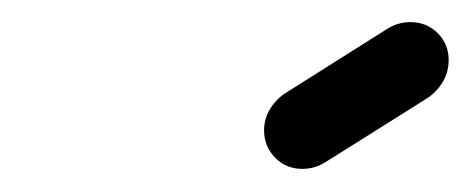

<svg xmlns="http://www.w3.org/2000/svg" viewBox="-20 -716 420 171"><path d="M249.3 -565.6Q234.8 -565.6 225 -575.6Q215.2 -585.6 215.2 -600Q215.2 -610 220.4 -618.7Q225.6 -627.4 234.1 -633L324.4 -690Q334.1 -696.3 345.6 -696.3Q360 -696.3 369.8 -686.5Q379.6 -676.7 379.6 -662.6Q379.6 -652.2 374.6 -643.5Q369.6 -634.8 361.1 -628.9L270.4 -571.9Q260.7 -565.6 249.3 -565.6Z"/></svg>

Font: 26F Galaxy Sans Black
Style: Italic
Weight: 900
Italic angle: -5°
Designer: C₂₉H₂₅N₃O₅
Version: Version 1.200